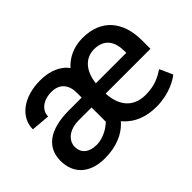

<svg xmlns="http://www.w3.org/2000/svg" viewBox="-98 -785 1042 1042"><g transform="rotate(-45 422.5 -264.0)"><path d="M612.8 10.3C711.4 10.3 777.3 -29.3 801.8 -49.8L768.1 -124.5C734.4 -102.5 691.9 -77.1 618.7 -77.1C530.8 -77.1 485.4 -129.4 472.7 -203.6C470.7 -213.9 469.7 -224.6 469.2 -235.8H813V-300.3C813 -446.8 735.4 -538.1 595.2 -538.1H591.8C548.8 -538.1 508.3 -526.4 474.6 -504.9C459 -494.6 444.8 -482.9 432.1 -468.8C426.3 -477.1 419.9 -484.4 412.6 -490.7C377.4 -522 328.1 -538.1 268.1 -538.1C139.2 -538.1 52.7 -470.2 52.7 -377.9L160.6 -368.7C160.6 -414.1 201.2 -450.7 267.6 -450.7C328.6 -450.7 361.8 -412.6 361.8 -349.6V-312.5H264.2C115.2 -312.5 37.6 -253.9 37.6 -150.9C37.6 -53.7 101.6 10.3 218.3 10.3C310.1 10.3 372.6 -22 409.2 -58.6C413.6 -63 418 -67.4 421.4 -71.8C423.8 -68.8 426.8 -65.9 429.2 -63C470.2 -17.1 533.2 10.3 612.8 10.3ZM335.4 -106C307.6 -86.9 272 -73.2 239.3 -73.2C176.3 -73.2 146 -105.5 146 -148.9C146 -195.3 187 -236.8 265.1 -236.8H361.8V-127.4C354.5 -120.1 345.7 -112.8 335.4 -106ZM472.2 -322.3C483.4 -398.4 525.9 -450.7 595.2 -450.7C674.8 -450.7 704.6 -396.5 704.6 -327.6V-313H470.7C471.2 -316.4 471.7 -319.3 472.2 -322.3Z"/></g></svg>

Font: Bert Sans Medium
Style: Regular
Weight: 500
Designer: Christian Robertson (Google), Cristiano Sobral
Foundry: Google, Cristiano Sobral
Version: Version 3.101